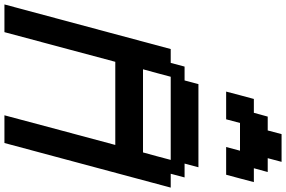

<svg xmlns="http://www.w3.org/2000/svg" viewBox="-232 -1058 1290 866"><g transform="rotate(90 413.0 -625.0)"><path d="M500 0H625L826.2 -750H763.7L780.3 -812.5H717.8L734.4 -875H359.4L342.8 -812.5H280.3L263.7 -750H201.2L0 0H125Q147 -83 191.9 -250Q236.8 -417 258.8 -500H633.8Q611.3 -417 566.7 -250Q522 -83 500 0ZM667.5 -625H292.5Q298.3 -646 309.6 -687.7Q320.8 -729.5 326.2 -750H701.2Q695.8 -729.5 684.6 -687.5Q673.3 -645.5 667.5 -625ZM643.1 -1000H768.1Q773.9 -1020.5 784.9 -1062.3Q795.9 -1104 801.3 -1125H738.8L755.9 -1187.5H693.4L710 -1250H585L568.4 -1187.5H505.9L488.8 -1125H426.3Q420.4 -1104 409.4 -1062.3Q398.4 -1020.5 393.1 -1000H518.1L534.7 -1062.5H659.7Z"/></g></svg>

Font: Faithful 32x
Style: Oblique
Weight: 400
Foundry: Faithful Resource Pack
Version: Version 1.0; January 27, 2023